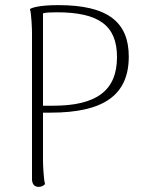

<svg xmlns="http://www.w3.org/2000/svg" viewBox="-20 -721 581 750"><path d="M208 -701C130 -701 104 -690 97 -686C103 -666 105 -606 105 -594V-19C106 -1 115 9 131 9C144 9 151 3 156 -2C150 -22 148 -81 148 -93V-281H178C384 -281 483 -349 483 -500C483 -634 402 -701 208 -701ZM187 -308H148V-669C158 -672 177 -673 201 -673C367 -673 437 -621 437 -498C437 -367 357 -308 187 -308Z"/></svg>

Font: Arima Koshi ExtraLight
Style: Regular
Weight: 275
Designer: Joana Correia and Natanael Gama
Foundry: NDISCOVER
Version: Version 1.019;PS 001.019;hotconv 1.0.88;makeotf.lib2.5.64775